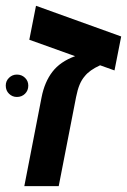

<svg xmlns="http://www.w3.org/2000/svg" viewBox="-28 -637 435 657"><path d="M232.4 -305.2 172.9 0H55.2L114.3 -304.2Q124.5 -356.4 151.4 -391.4Q178.2 -426.3 229 -444.8L72.3 -501L95.2 -617.2L386.7 -512.2L363.8 -396L314.5 -413.6Q278.3 -397 262.2 -376.5Q251.5 -364.3 244.4 -347.2Q237.3 -330.1 232.4 -305.2ZM-8.3 -344.2Q-8.3 -359.9 2.9 -370.8Q14.2 -381.8 29.8 -381.8Q46.4 -381.8 57.6 -370.8Q68.8 -359.9 68.8 -344.2Q68.8 -327.1 57.6 -316.2Q46.4 -305.2 29.8 -305.2Q14.2 -305.2 2.9 -316.2Q-8.3 -327.1 -8.3 -344.2Z"/></svg>

Font: Arimo SemiBold
Style: Italic
Weight: 600
Italic angle: -12°
Version: Version 1.33